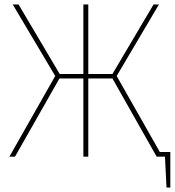

<svg xmlns="http://www.w3.org/2000/svg" viewBox="-20 -701 782 859"><path d="M742 -21V138H725L718 0H681L483 -350H375V0H353V-350H246L47 0H22L227 -361L37 -681H63L247 -370H353V-681H375V-370H483L667 -681H691L502 -361L695 -21Z"/></svg>

Font: FiraSans
Style: Regular
Weight: 150
Designer: Carrois Corporate & Edenspiekermann AG
Foundry: Carrois Corporate GbR & Edenspiekermann AG
Version: Version 3.106;PS 003.106;hotconv 1.0.70;makeotf.lib2.5.58329